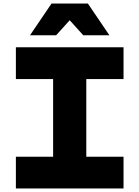

<svg xmlns="http://www.w3.org/2000/svg" viewBox="-20 -1068 790 1088"><path d="M70 0V-180H281V-620H70V-800H680V-620H469V-180H680V0ZM150 -868 272 -1048H478L600 -868H452L321 -1013H429L298 -868Z"/></svg>

Font: Martian Mono SemiExpanded ExtraBold
Style: Regular
Weight: 800
Width: 6
Designer: Roman Shamin
Foundry: Evil Martians
Version: Version 1.000